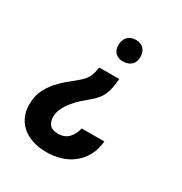

<svg xmlns="http://www.w3.org/2000/svg" viewBox="-167 -652 922 970"><g transform="rotate(30 293.5 -167.0)"><path d="M373.5 -312.5Q371.1 -283.2 366.9 -260.5Q362.8 -237.8 354.2 -218.5Q345.7 -199.2 331.3 -181.9Q316.9 -164.6 293.5 -146Q276.4 -132.3 257.8 -115.5Q239.3 -98.6 223.1 -79.3Q207 -60.1 195.6 -38.8Q184.1 -17.6 180.7 5.4Q176.3 38.1 190.4 59.6Q204.6 81.1 239.3 82Q279.3 83 302.7 59.6Q326.2 36.1 334 -1L466.3 -1.5Q461.9 46.4 442.1 82.8Q422.4 119.1 391.1 143.8Q359.9 168.5 319.1 180.7Q278.3 192.9 231.9 191.9Q189 190.9 153.1 178.5Q117.2 166 91.8 142.6Q66.4 119.1 53.7 84.7Q41 50.3 44.9 4.9Q47.9 -31.2 62.7 -61Q77.6 -90.8 99.6 -116.5Q121.6 -142.1 148.2 -164.3Q174.8 -186.5 200.7 -207.5Q214.8 -219.2 224.6 -230.2Q234.4 -241.2 240.7 -253.7Q247.1 -266.1 250.7 -280.3Q254.4 -294.4 257.3 -312ZM283.7 -458Q283.7 -487.8 299.6 -506.3Q315.4 -524.9 346.2 -525.9Q376.5 -526.9 393.6 -509.3Q410.6 -491.7 410.6 -461.9Q411.1 -432.6 393.8 -416Q376.5 -399.4 347.2 -398.4Q318.4 -397.5 301.3 -413.1Q284.2 -428.7 283.7 -458Z"/></g></svg>

Font: TypoPRO Roboto Mono
Style: Bold Italic
Weight: 700
Designer: Google
Version: Version 2.000986; 2015; ttfautohint (v1.3)